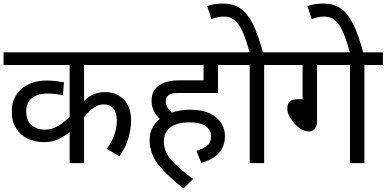

<svg xmlns="http://www.w3.org/2000/svg" viewBox="-20 -916 2170 1078"><path d="M777 -551H452V-349Q500 -399 569 -399Q634 -399 675 -357.5Q716 -316 716 -239Q716 -193 701 -141Q686 -89 651 -39L579 -80Q604 -112 620 -154Q636 -196 636 -237Q636 -284 616.5 -307Q597 -330 562 -330Q508 -330 452 -258V0H371V-174Q347 -154 311.5 -136Q276 -118 226 -118Q179 -118 137.5 -137Q96 -156 71 -194.5Q46 -233 46 -290Q46 -370 101 -417Q156 -464 244 -464Q267 -464 295.5 -460.5Q324 -457 339 -454L333 -381Q317 -385 292.5 -388Q268 -391 249 -391Q191 -391 159 -365Q127 -339 127 -292Q127 -239 157.5 -213.5Q188 -188 228 -188Q272 -188 306.5 -209Q341 -230 371 -260V-551H0V-622H777Z M1083 -69Q1119 -80 1142 -98Q1165 -116 1165 -148Q1165 -186 1136 -207.5Q1107 -229 1042 -229Q973 -229 936.5 -200.5Q900 -172 900 -124Q900 -93 911.5 -64Q923 -35 958.5 0.5Q994 36 1064 89L1010 142Q919 71 869.5 9Q820 -53 820 -130Q820 -168 835.5 -197.5Q851 -227 877 -248Q858 -266 844.5 -292Q831 -318 831 -352Q831 -380 841 -400Q851 -420 868 -433Q891 -450 920.5 -457.5Q950 -465 991 -465H1123V-551H762V-622H1308V-551H1204V-394H992Q961 -394 948 -391Q935 -388 926 -381Q911 -369 911 -347Q911 -327 921 -311.5Q931 -296 945 -284Q992 -300 1046 -300Q1115 -300 1158.5 -279Q1202 -258 1222.5 -224.5Q1243 -191 1243 -153Q1243 -95 1209 -57Q1175 -19 1110 -2Z M1463 -551V0H1382V-551H1293V-622H1566V-551ZM1383 -615Q1362 -694 1341.5 -739.5Q1321 -785 1296 -804Q1271 -823 1237 -823Q1215 -823 1198 -818.5Q1181 -814 1167 -809L1143 -882Q1182 -896 1234 -896Q1288 -896 1327.5 -870.5Q1367 -845 1398.5 -783.5Q1430 -722 1458 -615Z M1760 -551V-234Q1760 -208 1747.5 -193Q1735 -178 1712 -178Q1686 -178 1658.5 -199Q1631 -220 1612 -250Q1593 -280 1593 -308Q1593 -331 1606.5 -345Q1620 -359 1654 -359H1679V-551H1552V-622H2130V-551H2026V0H1945V-551Z M1946 -615Q1925 -694 1904.5 -739.5Q1884 -785 1859 -804Q1834 -823 1800 -823Q1778 -823 1761 -818.5Q1744 -814 1730 -809L1706 -882Q1745 -896 1797 -896Q1851 -896 1890.5 -870.5Q1930 -845 1961.5 -783.5Q1993 -722 2021 -615Z"/></svg>

Font: Go Noto Current
Style: Regular
Weight: 400
Designer: Monotype Design Team
Foundry: Monotype Imaging Inc.
Version: Version 2.007; ttfautohint (v1.8) -l 8 -r 50 -G 200 -x 14 -D